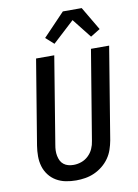

<svg xmlns="http://www.w3.org/2000/svg" viewBox="-104 -1047 809 1123"><g transform="rotate(-10 300.0 -485.5)"><path d="M256 8Q224 8 194 2Q164 -4 138.5 -19Q113 -34 95 -57.5Q77 -81 68.5 -109.5Q60 -138 60 -169.5Q60 -201 65 -232L148 -735H256L171 -217Q168 -201 167.5 -185Q167 -169 170 -153.5Q173 -138 179.5 -124.5Q186 -111 198 -101.5Q210 -92 225 -88Q240 -84 257 -84Q280 -84 303 -92Q326 -100 344.5 -117.5Q363 -135 373 -157.5Q383 -180 386 -203L474 -735H582L492 -188Q487 -161 478 -134.5Q469 -108 452.5 -84.5Q436 -61 413 -42.5Q390 -24 364 -12.5Q338 -1 310.5 3.5Q283 8 256 8ZM269 -801 221 -844 350 -979H462L544 -840L487 -805L397 -919Z"/></g></svg>

Font: Iosevka Aile Semibold
Style: Italic
Weight: 600
Italic angle: -9°
Designer: Belleve Invis
Foundry: Belleve Invis
Version: Version 31.1.0; ttfautohint (v1.8.4)